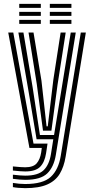

<svg xmlns="http://www.w3.org/2000/svg" viewBox="-20 -769 486 998"><path d="M111 209Q94.2 209 75.9 207.4Q57.5 205.8 47 203.5V181.8Q62 184.5 79.5 186Q97 187.5 111 187.5Q203.8 187.5 243.9 150.4Q284 113.2 295.8 41L400 -600H426.2L321.2 45.2Q312.5 98 290.5 134.5Q268.5 171 225.5 190Q182.5 209 111 209ZM111 122.2Q90 122.2 47 117.5V96Q70.5 98.2 85.1 99.4Q99.8 100.5 111 100.5Q152.8 100.5 170.5 80.2Q188.2 60 194 23.5L197.2 0H133L22.8 -600H49L154.2 -22.5H227L219.5 27.8Q212 75 188.1 98.6Q164.2 122.2 111 122.2ZM111 165.8Q98.5 165.8 81.2 164.4Q64 163 47 160.5V139Q87.2 144 111 144Q177.2 144 206.5 116Q235.8 88 244.8 32.2L257 -45H170.2L127.8 -297.8L75.5 -600H101.8L149.5 -315.8L187.5 -67.2H261L347.8 -600H373.8L270.2 36.5Q259.8 99.5 225.4 132.6Q191 165.8 111 165.8ZM203.5 -89.8 171 -333.2 128.2 -600H154.2L195.5 -349.8L222 -112.2H228.2L257.2 -354.2L295.2 -600H321.5L279 -327.8L247.2 -89.8ZM239 -728V-749H351.2V-728ZM80 -728V-749H192.2V-728ZM80 -686.5V-707.2H192.2V-686.5ZM239 -686.5V-707.2H351.2V-686.5ZM80 -645V-665.8H192.2V-645ZM239 -645V-665.8H351.2V-645Z"/></svg>

Font: Big Shoulders Inline Display ExtraBold
Style: Regular
Weight: 800
Designer: Patric King
Foundry: XO Type Co
Version: Version 1.000